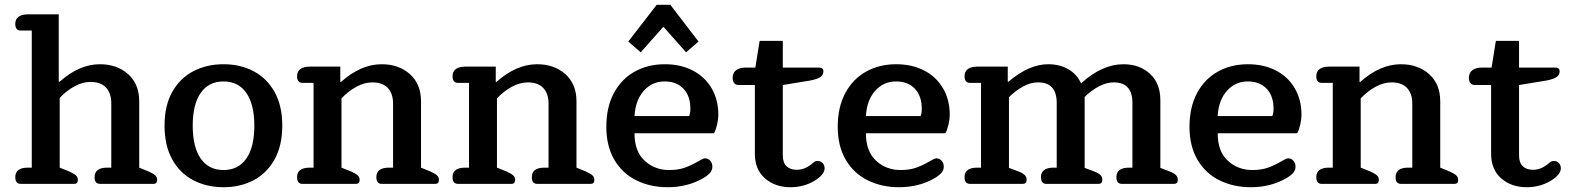

<svg xmlns="http://www.w3.org/2000/svg" viewBox="-20 -770 6577 804"><path d="M44 -28Q44 -68 97 -68H113V-642H67Q44 -642 44 -670Q44 -690 58 -700Q72 -710 97 -710H226V-428H230Q312 -501 398 -501Q470 -501 516.5 -459.5Q563 -418 563 -346V-68L602 -52Q622 -43 630 -35.5Q638 -28 638 -17Q638 0 623 0H399Q376 0 376 -28Q376 -68 429 -68H446V-338Q446 -379 424 -403Q402 -427 359 -427Q326 -427 292 -408.5Q258 -390 230 -360V-68L270 -52Q290 -43 298 -35.5Q306 -28 306 -17Q306 0 291 0H67Q44 0 44 -28Z M669 -244Q669 -328 701.5 -385.5Q734 -443 790 -472Q846 -501 916 -501Q986 -501 1041.5 -472Q1097 -443 1129.5 -385.5Q1162 -328 1162 -244Q1162 -160 1129.5 -102Q1097 -44 1041.5 -15Q986 14 916 14Q846 14 790 -15Q734 -44 701.5 -102Q669 -160 669 -244ZM1045 -244Q1045 -333 1011.5 -381Q978 -429 916 -429Q854 -429 820.5 -381Q787 -333 787 -244Q787 -154 820.5 -106Q854 -58 916 -58Q978 -58 1011.5 -106Q1045 -154 1045 -244Z M1224 -28Q1224 -68 1277 -68H1293V-423H1247Q1224 -423 1224 -451Q1224 -471 1238 -481Q1252 -491 1277 -491H1405V-427H1408Q1491 -501 1578 -501Q1650 -501 1696.5 -459.5Q1743 -418 1743 -346V-68L1782 -52Q1802 -43 1810 -35.5Q1818 -28 1818 -17Q1818 0 1803 0H1579Q1556 0 1556 -28Q1556 -68 1609 -68H1626V-336Q1626 -378 1604 -401.5Q1582 -425 1539 -425Q1506 -425 1472 -406.5Q1438 -388 1410 -358V-68L1450 -52Q1470 -43 1478 -35.5Q1486 -28 1486 -17Q1486 0 1471 0H1247Q1224 0 1224 -28Z M1875 -28Q1875 -68 1928 -68H1944V-423H1898Q1875 -423 1875 -451Q1875 -471 1889 -481Q1903 -491 1928 -491H2056V-427H2059Q2142 -501 2229 -501Q2301 -501 2347.5 -459.5Q2394 -418 2394 -346V-68L2433 -52Q2453 -43 2461 -35.5Q2469 -28 2469 -17Q2469 0 2454 0H2230Q2207 0 2207 -28Q2207 -68 2260 -68H2277V-336Q2277 -378 2255 -401.5Q2233 -425 2190 -425Q2157 -425 2123 -406.5Q2089 -388 2061 -358V-68L2101 -52Q2121 -43 2129 -35.5Q2137 -28 2137 -17Q2137 0 2122 0H1898Q1875 0 1875 -28Z M2611 -596 2730 -750H2787L2905 -596L2853 -551L2758 -658L2663 -551ZM2519 -239Q2519 -321 2550.5 -380Q2582 -439 2637.5 -470Q2693 -501 2764 -501Q2830 -501 2880.5 -475Q2931 -449 2959.5 -401Q2988 -353 2988 -289Q2988 -271 2983 -249Q2978 -227 2970 -212H2637Q2637 -136 2679.5 -97Q2722 -58 2782 -58Q2817 -58 2843.5 -66.5Q2870 -75 2903 -94Q2907 -96 2916.5 -101.5Q2926 -107 2932 -107Q2945 -107 2954 -97Q2963 -87 2963 -72Q2963 -58 2954 -47Q2945 -36 2925 -24Q2859 14 2776 14Q2703 14 2644.5 -15Q2586 -44 2552.5 -101Q2519 -158 2519 -239ZM2866 -284Q2871 -297 2871 -314Q2871 -368 2842 -398.5Q2813 -429 2763 -429Q2711 -429 2676 -390Q2641 -351 2637 -284Z M3141 -126V-414H3073Q3061 -414 3054.5 -422Q3048 -430 3048 -444Q3048 -465 3062.5 -476Q3077 -487 3101 -487H3143L3161 -599H3258V-487H3412Q3419 -487 3423.5 -483Q3428 -479 3428 -472Q3428 -456 3415.5 -447.5Q3403 -439 3374 -433L3258 -414V-119Q3258 -89 3273.5 -74Q3289 -59 3316 -59Q3348 -59 3376 -81Q3379 -83 3386.5 -89.5Q3394 -96 3403 -96Q3416 -96 3424.5 -87.5Q3433 -79 3433 -65Q3433 -40 3394 -15Q3348 14 3290 14Q3226 14 3183.5 -23Q3141 -60 3141 -126Z M3488 -239Q3488 -321 3519.5 -380Q3551 -439 3606.5 -470Q3662 -501 3733 -501Q3799 -501 3849.5 -475Q3900 -449 3928.5 -401Q3957 -353 3957 -289Q3957 -271 3952 -249Q3947 -227 3939 -212H3606Q3606 -136 3648.5 -97Q3691 -58 3751 -58Q3786 -58 3812.5 -66.5Q3839 -75 3872 -94Q3876 -96 3885.5 -101.5Q3895 -107 3901 -107Q3914 -107 3923 -97Q3932 -87 3932 -72Q3932 -58 3923 -47Q3914 -36 3894 -24Q3828 14 3745 14Q3672 14 3613.5 -15Q3555 -44 3521.5 -101Q3488 -158 3488 -239ZM3835 -284Q3840 -297 3840 -314Q3840 -368 3811 -398.5Q3782 -429 3732 -429Q3680 -429 3645 -390Q3610 -351 3606 -284Z M4019 -28Q4019 -68 4072 -68H4088V-423H4042Q4019 -423 4019 -451Q4019 -471 4033 -481Q4047 -491 4072 -491H4200V-428H4203Q4289 -501 4369 -501Q4417 -501 4453 -480.5Q4489 -460 4507 -421Q4595 -501 4684 -501Q4752 -501 4795.5 -461Q4839 -421 4839 -350V-67L4878 -52Q4896 -45 4904 -37Q4912 -29 4912 -17Q4912 0 4896 0H4678Q4655 0 4655 -28Q4655 -68 4708 -68H4722V-339Q4722 -425 4644 -425Q4612 -425 4580 -407.5Q4548 -390 4522 -364V-67L4562 -52Q4580 -45 4588 -37Q4596 -29 4596 -17Q4596 0 4580 0H4362Q4339 0 4339 -28Q4339 -68 4392 -68H4405V-339Q4405 -425 4327 -425Q4295 -425 4263.5 -407.5Q4232 -390 4205 -363V-67L4245 -52Q4263 -45 4271 -37Q4279 -29 4279 -17Q4279 0 4263 0H4042Q4019 0 4019 -28Z M4961 -239Q4961 -321 4992.5 -380Q5024 -439 5079.5 -470Q5135 -501 5206 -501Q5272 -501 5322.5 -475Q5373 -449 5401.5 -401Q5430 -353 5430 -289Q5430 -271 5425 -249Q5420 -227 5412 -212H5079Q5079 -136 5121.5 -97Q5164 -58 5224 -58Q5259 -58 5285.5 -66.5Q5312 -75 5345 -94Q5349 -96 5358.5 -101.5Q5368 -107 5374 -107Q5387 -107 5396 -97Q5405 -87 5405 -72Q5405 -58 5396 -47Q5387 -36 5367 -24Q5301 14 5218 14Q5145 14 5086.5 -15Q5028 -44 4994.5 -101Q4961 -158 4961 -239ZM5308 -284Q5313 -297 5313 -314Q5313 -368 5284 -398.5Q5255 -429 5205 -429Q5153 -429 5118 -390Q5083 -351 5079 -284Z M5492 -28Q5492 -68 5545 -68H5561V-423H5515Q5492 -423 5492 -451Q5492 -471 5506 -481Q5520 -491 5545 -491H5673V-427H5676Q5759 -501 5846 -501Q5918 -501 5964.5 -459.5Q6011 -418 6011 -346V-68L6050 -52Q6070 -43 6078 -35.5Q6086 -28 6086 -17Q6086 0 6071 0H5847Q5824 0 5824 -28Q5824 -68 5877 -68H5894V-336Q5894 -378 5872 -401.5Q5850 -425 5807 -425Q5774 -425 5740 -406.5Q5706 -388 5678 -358V-68L5718 -52Q5738 -43 5746 -35.5Q5754 -28 5754 -17Q5754 0 5739 0H5515Q5492 0 5492 -28Z M6224 -126V-414H6156Q6144 -414 6137.5 -422Q6131 -430 6131 -444Q6131 -465 6145.5 -476Q6160 -487 6184 -487H6226L6244 -599H6341V-487H6495Q6502 -487 6506.5 -483Q6511 -479 6511 -472Q6511 -456 6498.5 -447.5Q6486 -439 6457 -433L6341 -414V-119Q6341 -89 6356.5 -74Q6372 -59 6399 -59Q6431 -59 6459 -81Q6462 -83 6469.5 -89.5Q6477 -96 6486 -96Q6499 -96 6507.5 -87.5Q6516 -79 6516 -65Q6516 -40 6477 -15Q6431 14 6373 14Q6309 14 6266.5 -23Q6224 -60 6224 -126Z"/></svg>

Font: Maitree SemiBold
Style: Regular
Weight: 600
Designer: CadsonDemak Team
Foundry: CadsonDemak
Version: Version 1.001